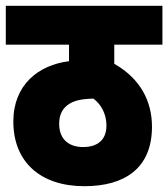

<svg xmlns="http://www.w3.org/2000/svg" viewBox="-20 -642 580 662"><path d="M540 -488V-622H0V-488H218V-431C113 -418 26 -350 26 -223C26 -84 119 0 271 0C410 0 504 -62 504 -205C504 -293 464 -371 374 -422V-488ZM266 -135C222 -135 184 -158 184 -215C184 -249 197 -270 219 -284C237 -295 260 -301 302 -302C329 -282 347 -249 347 -209C347 -160 317 -135 266 -135Z"/></svg>

Font: Noto Sans Condensed Black
Style: Italic
Weight: 900
Width: 3
Italic angle: -12°
Designer: Monotype Design Team
Foundry: Monotype Imaging Inc.
Version: Version 2.013